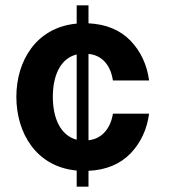

<svg xmlns="http://www.w3.org/2000/svg" viewBox="-20 -628 640 716"><path d="M310 -427C362 -422 393 -383 401 -328H536C528 -387 505 -436 467 -476C428 -516 376 -538 310 -541V-608H266V-540C115 -526 41 -401 41 -267C41 -132 115 -6 266 8V68H310V9C376 6 428 -16 467 -56C505 -96 528 -145 536 -204H401C393 -151 361 -110 310 -105ZM177 -267C177 -346 205 -410 266 -425V-107C205 -123 177 -188 177 -267Z"/></svg>

Font: Be Vietnam
Style: Bold
Weight: 700
Designer: Gabriel Lam
Foundry: TypeRant
Version: Version 4.000